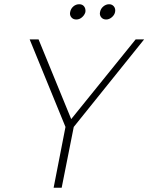

<svg xmlns="http://www.w3.org/2000/svg" viewBox="-20 -886 700 906"><path d="M620 -700H660L328 -287L271 0H233L289 -287L120 -700H162L316 -324ZM340 -794Q325 -794 316.5 -804.5Q308 -815 311 -829Q314 -845 326 -855.5Q338 -866 354 -866Q369 -866 377 -855.5Q385 -845 383 -829Q379 -815 367 -804.5Q355 -794 340 -794ZM481 -794Q466 -794 457.5 -804.5Q449 -815 452 -829Q455 -845 467.5 -855.5Q480 -866 495 -866Q509 -866 517.5 -855.5Q526 -845 523 -829Q520 -815 507.5 -804.5Q495 -794 481 -794Z"/></svg>

Font: Albert Sans ExtraLight
Style: Italic
Weight: 250
Italic angle: -11.25°
Designer: Andreas Rasmussen
Foundry: a.Foundry
Version: Version 1.025